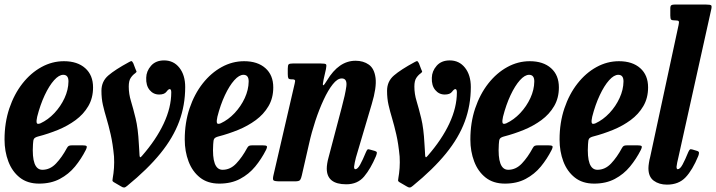

<svg xmlns="http://www.w3.org/2000/svg" viewBox="-22 -800 3159 847"><path d="M-2 -184.5Q-2 -259 19.2 -322Q40.5 -385 77.2 -431.8Q114 -478.5 161 -504.2Q208 -530 260 -530Q319.5 -530 354 -499.2Q388.5 -468.5 388.5 -414.5Q388.5 -367.5 367.5 -331.8Q346.5 -296 311.5 -270.2Q276.5 -244.5 233.8 -227Q191 -209.5 146.5 -198Q133 -194.5 128.5 -188.5Q124 -182.5 123.5 -163.5Q116.5 -51 165 -51Q199 -51 225.2 -78.8Q251.5 -106.5 273.5 -147.5Q277.5 -155 282.5 -157Q287.5 -159 299.5 -159H339.5Q356.5 -159 359.8 -155.5Q363 -152 356.5 -138.5Q336.5 -99 308.8 -65.2Q281 -31.5 242 -10.8Q203 10 150.5 10Q99 10 65.2 -16.8Q31.5 -43.5 14.8 -87.8Q-2 -132 -2 -184.5ZM156.5 -256Q190 -271.5 218 -301.2Q246 -331 262.8 -367.5Q279.5 -404 280 -440Q280.5 -470 257 -470Q238 -470 216.5 -446Q195 -422 175.2 -380Q155.5 -338 142 -285Q138 -267.5 139.8 -258.8Q141.5 -250 156.5 -256Z M680 -383Q654.5 -383 638 -403Q621.5 -423 623 -457Q623.5 -486 644.2 -509.8Q665 -533.5 702 -533.5Q744 -533.5 769.5 -501Q795 -468.5 795 -416Q795 -336 768.5 -264.2Q742 -192.5 685.5 -123Q629 -53.5 539 20Q531 27 525.5 27.2Q520 27.5 511.5 22L479 3Q474 -0.5 474 -3.8Q474 -7 475.5 -15.5Q479 -34 480.8 -58.8Q482.5 -83.5 481 -109.5Q475.5 -167 466.2 -207Q457 -247 447.8 -277.8Q438.5 -308.5 432 -337Q425.5 -365.5 425.5 -399.5Q425.5 -441 455.8 -467Q486 -493 547 -526Q556 -531 558.5 -530.5Q561 -530 566 -521L575.5 -496Q579.5 -488 580.2 -485Q581 -482 574.5 -477Q563 -469 554.5 -456.2Q546 -443.5 546 -418Q546 -385.5 555.8 -353.8Q565.5 -322 576.2 -278Q587 -234 590.5 -165.5Q591.5 -152.5 592.2 -138.5Q593 -124.5 593.5 -115Q594 -108 596.2 -106.5Q598.5 -105 604.5 -112.5Q667 -184 700.2 -255Q733.5 -326 733.5 -392.5Q733.5 -407 726.5 -407Q721 -407 712 -395Q703 -383 680 -383Z M793 -184.5Q793 -259 814.2 -322Q835.5 -385 872.2 -431.8Q909 -478.5 956 -504.2Q1003 -530 1055 -530Q1114.5 -530 1149 -499.2Q1183.5 -468.5 1183.5 -414.5Q1183.5 -367.5 1162.5 -331.8Q1141.5 -296 1106.5 -270.2Q1071.5 -244.5 1028.8 -227Q986 -209.5 941.5 -198Q928 -194.5 923.5 -188.5Q919 -182.5 918.5 -163.5Q911.5 -51 960 -51Q994 -51 1020.2 -78.8Q1046.5 -106.5 1068.5 -147.5Q1072.5 -155 1077.5 -157Q1082.5 -159 1094.5 -159H1134.5Q1151.5 -159 1154.8 -155.5Q1158 -152 1151.5 -138.5Q1131.5 -99 1103.8 -65.2Q1076 -31.5 1037 -10.8Q998 10 945.5 10Q894 10 860.2 -16.8Q826.5 -43.5 809.8 -87.8Q793 -132 793 -184.5ZM951.5 -256Q985 -271.5 1013 -301.2Q1041 -331 1057.8 -367.5Q1074.5 -404 1075 -440Q1075.5 -470 1052 -470Q1033 -470 1011.5 -446Q990 -422 970.2 -380Q950.5 -338 937 -285Q933 -267.5 934.8 -258.8Q936.5 -250 951.5 -256Z M1270.5 -520H1392Q1413 -520 1416.2 -516.2Q1419.5 -512.5 1416 -495.5L1405.5 -449Q1400 -423.5 1404 -423.8Q1408 -424 1420.5 -445Q1472.5 -532 1546.5 -532Q1581 -532 1605.2 -514.8Q1629.5 -497.5 1634.8 -455.8Q1640 -414 1618 -341L1548 -104.5Q1546 -97.5 1543 -82.8Q1540 -68 1540 -64.5Q1540 -53.5 1545.5 -53.5Q1555.5 -53.5 1566.8 -73.8Q1578 -94 1592 -128Q1596 -137.5 1599 -140.2Q1602 -143 1610.5 -140L1632 -134Q1640 -131.5 1640.5 -127Q1641 -122.5 1636.5 -111Q1613 -55.5 1584.2 -21.2Q1555.5 13 1505.5 13Q1419.5 13 1419.5 -56.5Q1419.5 -66 1421.5 -78.8Q1423.5 -91.5 1426.5 -102L1485 -324Q1501 -383 1505.8 -418.5Q1510.5 -454 1485.5 -454Q1466.5 -454 1446 -428.2Q1425.5 -402.5 1405.8 -360Q1386 -317.5 1369.2 -266.8Q1352.5 -216 1341.5 -166.5L1309.5 -26.5Q1306.5 -12.5 1302 -6.2Q1297.5 0 1280 0H1213Q1189 0 1184.5 -4.5Q1180 -9 1184.5 -27.5L1278 -431.5Q1281.5 -444.5 1278.5 -447.2Q1275.5 -450 1268.5 -450H1264.5Q1252.5 -450 1250 -455Q1247.5 -460 1247.5 -473.5V-497Q1247.5 -512.5 1251.5 -516.2Q1255.5 -520 1270.5 -520Z M1940 -383Q1914.5 -383 1898 -403Q1881.5 -423 1883 -457Q1883.5 -486 1904.2 -509.8Q1925 -533.5 1962 -533.5Q2004 -533.5 2029.5 -501Q2055 -468.5 2055 -416Q2055 -336 2028.5 -264.2Q2002 -192.5 1945.5 -123Q1889 -53.5 1799 20Q1791 27 1785.5 27.2Q1780 27.5 1771.5 22L1739 3Q1734 -0.5 1734 -3.8Q1734 -7 1735.5 -15.5Q1739 -34 1740.8 -58.8Q1742.5 -83.5 1741 -109.5Q1735.5 -167 1726.2 -207Q1717 -247 1707.8 -277.8Q1698.5 -308.5 1692 -337Q1685.5 -365.5 1685.5 -399.5Q1685.5 -441 1715.8 -467Q1746 -493 1807 -526Q1816 -531 1818.5 -530.5Q1821 -530 1826 -521L1835.5 -496Q1839.5 -488 1840.2 -485Q1841 -482 1834.5 -477Q1823 -469 1814.5 -456.2Q1806 -443.5 1806 -418Q1806 -385.5 1815.8 -353.8Q1825.5 -322 1836.2 -278Q1847 -234 1850.5 -165.5Q1851.5 -152.5 1852.2 -138.5Q1853 -124.5 1853.5 -115Q1854 -108 1856.2 -106.5Q1858.5 -105 1864.5 -112.5Q1927 -184 1960.2 -255Q1993.5 -326 1993.5 -392.5Q1993.5 -407 1986.5 -407Q1981 -407 1972 -395Q1963 -383 1940 -383Z M2053 -184.5Q2053 -259 2074.2 -322Q2095.5 -385 2132.2 -431.8Q2169 -478.5 2216 -504.2Q2263 -530 2315 -530Q2374.5 -530 2409 -499.2Q2443.5 -468.5 2443.5 -414.5Q2443.5 -367.5 2422.5 -331.8Q2401.5 -296 2366.5 -270.2Q2331.5 -244.5 2288.8 -227Q2246 -209.5 2201.5 -198Q2188 -194.5 2183.5 -188.5Q2179 -182.5 2178.5 -163.5Q2171.5 -51 2220 -51Q2254 -51 2280.2 -78.8Q2306.5 -106.5 2328.5 -147.5Q2332.5 -155 2337.5 -157Q2342.5 -159 2354.5 -159H2394.5Q2411.5 -159 2414.8 -155.5Q2418 -152 2411.5 -138.5Q2391.5 -99 2363.8 -65.2Q2336 -31.5 2297 -10.8Q2258 10 2205.5 10Q2154 10 2120.2 -16.8Q2086.5 -43.5 2069.8 -87.8Q2053 -132 2053 -184.5ZM2211.5 -256Q2245 -271.5 2273 -301.2Q2301 -331 2317.8 -367.5Q2334.5 -404 2335 -440Q2335.5 -470 2312 -470Q2293 -470 2271.5 -446Q2250 -422 2230.2 -380Q2210.5 -338 2197 -285Q2193 -267.5 2194.8 -258.8Q2196.5 -250 2211.5 -256Z M2446.5 -184.5Q2446.5 -259 2467.8 -322Q2489 -385 2525.8 -431.8Q2562.5 -478.5 2609.5 -504.2Q2656.5 -530 2708.5 -530Q2768 -530 2802.5 -499.2Q2837 -468.5 2837 -414.5Q2837 -367.5 2816 -331.8Q2795 -296 2760 -270.2Q2725 -244.5 2682.2 -227Q2639.5 -209.5 2595 -198Q2581.5 -194.5 2577 -188.5Q2572.5 -182.5 2572 -163.5Q2565 -51 2613.5 -51Q2647.5 -51 2673.8 -78.8Q2700 -106.5 2722 -147.5Q2726 -155 2731 -157Q2736 -159 2748 -159H2788Q2805 -159 2808.2 -155.5Q2811.5 -152 2805 -138.5Q2785 -99 2757.2 -65.2Q2729.5 -31.5 2690.5 -10.8Q2651.5 10 2599 10Q2547.5 10 2513.8 -16.8Q2480 -43.5 2463.2 -87.8Q2446.5 -132 2446.5 -184.5ZM2605 -256Q2638.5 -271.5 2666.5 -301.2Q2694.5 -331 2711.2 -367.5Q2728 -404 2728.5 -440Q2729 -470 2705.5 -470Q2686.5 -470 2665 -446Q2643.5 -422 2623.8 -380Q2604 -338 2590.5 -285Q2586.5 -267.5 2588.2 -258.8Q2590 -250 2605 -256Z M3114.5 -753.5 2970.5 -105Q2968.5 -98.5 2965.5 -83.2Q2962.5 -68 2962.5 -64.5Q2962.5 -53.5 2967.5 -53.5Q2978 -53.5 2989.2 -74.2Q3000.5 -95 3014.5 -129.5Q3018.5 -138 3021.5 -140.5Q3024.5 -143 3032.5 -140.5L3052.5 -134.5Q3061 -132 3061.5 -126.8Q3062 -121.5 3058.5 -112Q3033 -50 3002.5 -17.8Q2972 14.5 2920.5 14.5Q2885.5 14.5 2862 -2.8Q2838.5 -20 2838.5 -58Q2838.5 -67.5 2840.8 -81.8Q2843 -96 2846 -106.5L2971.5 -689.5Q2974.5 -702.5 2972.2 -706.2Q2970 -710 2958 -710H2956Q2942.5 -710 2938.8 -713.5Q2935 -717 2935 -731V-762.5Q2935 -774 2939.5 -777Q2944 -780 2955 -780H3091.5Q3112.5 -780 3115.8 -775.8Q3119 -771.5 3114.5 -753.5Z"/></svg>

Font: Besley* Condensed Semi
Style: Italic
Weight: 600
Width: 3
Italic angle: -13°
Designer: Owen Earl
Foundry: indestructible type*
Version: Version 3.000; ttfautohint (v1.8.3)